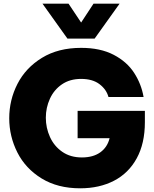

<svg xmlns="http://www.w3.org/2000/svg" viewBox="-20 -1009 835 1039"><path d="M627 -989 492 -800H345L210 -989H351L419 -887L486 -989ZM400 -409H764V-348Q764 -233 720 -152.5Q676 -72 597 -31Q518 10 414 10Q292 10 205 -43.5Q118 -97 74 -184Q30 -271 30 -369Q30 -468 74.5 -555Q119 -642 207 -696Q295 -750 419 -750Q523 -750 595 -712.5Q667 -675 706 -614.5Q745 -554 757 -484H567Q556 -525 518.5 -553.5Q481 -582 419 -582Q358 -582 315 -552.5Q272 -523 250 -474.5Q228 -426 228 -372Q228 -317 250.5 -267.5Q273 -218 317 -187.5Q361 -157 423 -157Q484 -157 522.5 -184.5Q561 -212 573 -261H400Z"/></svg>

Font: Be Vietnam Black
Style: Regular
Weight: 900
Designer: Lam Bao; Tony Le; Vietanh Nguyen
Foundry: Yellow Type Foundry
Version: Version 5.000